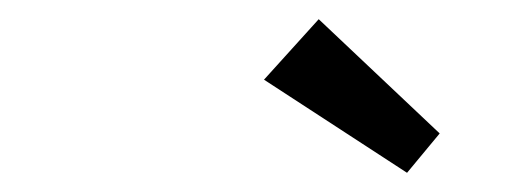

<svg xmlns="http://www.w3.org/2000/svg" viewBox="-20 -782 540 200"><path d="M404 -602 255 -699 312 -762 438 -643Z"/></svg>

Font: Lexend Light
Style: Italic
Weight: 300
Italic angle: -8.13011°
Designer: Bonnie Shaver-Troup, Thomas Jockin
Foundry: Lexend
Version: Version 1.007